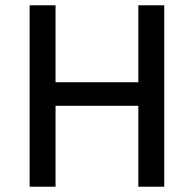

<svg xmlns="http://www.w3.org/2000/svg" viewBox="-20 -706 733 726"><path d="M601 0H503V-306H190V0H92V-686H190V-395H503V-686H601Z"/></svg>

Font: Chivo
Style: Regular
Weight: 400
Designer: Hector Gatti
Foundry: Omnibus-Type
Version: Version 1.003